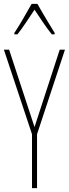

<svg xmlns="http://www.w3.org/2000/svg" viewBox="-20 -970 355 990"><path d="M173 -950H143C119 -906 75 -831 54 -800V-793H70C97 -826 133 -883 158 -920C185 -880 219 -827 247 -793H262V-800C250 -819 199 -903 173 -950ZM158 -315 27 -714H0L145 -278V0H171V-278L315 -714H288Z"/></svg>

Font: Noto Sans Myanmar UI ExtraCondensed Thin
Style: Regular
Weight: 100
Width: 2
Designer: Monotype Design Team
Foundry: Monotype Imaging Inc.
Version: Version 2.103